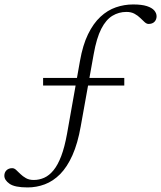

<svg xmlns="http://www.w3.org/2000/svg" viewBox="-70 -711 724 862"><path d="M123.5 -327V-361H488V-327ZM54 130.5Q-4 130.5 -27.2 114Q-50.5 97.5 -50.5 78Q-50.5 63 -40.8 53.5Q-31 44 -15 44Q-6 44 2.5 52Q11 60 21.5 70.2Q32 80.5 46.5 88.8Q61 97 81.5 97Q106 97 128.5 87Q151 77 170.2 53.5Q189.5 30 204.8 -10Q220 -50 231 -110.5L289 -437Q301.5 -508.5 325.2 -557.2Q349 -606 380.8 -635.5Q412.5 -665 450 -678Q487.5 -691 527.5 -691Q566.5 -691 589.5 -683.5Q612.5 -676 622.8 -663.8Q633 -651.5 633 -638Q633 -623 623.5 -613.2Q614 -603.5 597 -603.5Q588.5 -603.5 579.5 -611.5Q570.5 -619.5 559.8 -630.2Q549 -641 534 -649.2Q519 -657.5 497.5 -657.5Q463.5 -657.5 434.8 -640.2Q406 -623 384.8 -581.8Q363.5 -540.5 350.5 -467L292.5 -144Q279 -67 255.2 -14Q231.5 39 200 70.8Q168.5 102.5 131.2 116.5Q94 130.5 54 130.5Z"/></svg>

Font: Newsreader 14pt Light
Style: Regular
Weight: 300
Designer: Hugues Gentile
Foundry: Production Type
Version: Version 1.003